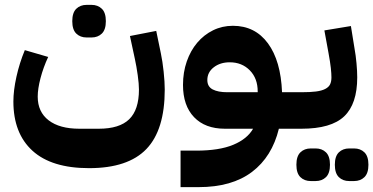

<svg xmlns="http://www.w3.org/2000/svg" viewBox="-20 -529 1534 789"><path d="M346 162Q192 162 113.5 90.5Q35 19 35 -112Q35 -157 47.5 -213.5Q60 -270 82 -323L178 -295Q158 -252 146.5 -208Q135 -164 135 -132Q135 -69 180 -34.5Q225 0 306 0H386Q471 0 511 -39Q551 -78 551 -161Q551 -184 546 -220Q541 -256 534 -288L514 -381L622 -402L641 -310Q648 -277 652.5 -234.5Q657 -192 657 -161Q657 5 581.5 83.5Q506 162 346 162ZM336 -375Q310 -375 293.5 -391Q277 -407 277 -442Q277 -477 293.5 -493Q310 -509 336 -509H356Q382 -509 398.5 -493Q415 -477 415 -442Q415 -407 398.5 -391Q382 -375 356 -375Z M722 90H786Q881 90 938.5 66Q996 42 1020 0H904Q823 0 777.5 -47.5Q732 -95 732 -180Q732 -232 747.5 -276.5Q763 -321 790.5 -353.5Q818 -386 855.5 -404.5Q893 -423 937 -423Q1028 -423 1081 -351Q1134 -279 1139 -150H1190V-30L1160 0H1126Q1098 115 1015.5 177.5Q933 240 796 240H722ZM832 -200Q832 -173 854 -161.5Q876 -150 914 -150H1039V-153Q1039 -207 1006.5 -240Q974 -273 924 -273Q885 -273 858.5 -252.5Q832 -232 832 -200Z M1160 -120 1190 -150H1219Q1255 -150 1278.5 -153Q1302 -156 1316.5 -163.5Q1331 -171 1336.5 -182.5Q1342 -194 1342 -211Q1342 -226 1339.5 -249.5Q1337 -273 1330 -311L1313 -404L1422 -422L1437 -329Q1442 -302 1445 -269Q1448 -236 1448 -211Q1448 -102 1394.5 -51Q1341 0 1219 0H1160ZM1415 215Q1389 215 1372.5 199Q1356 183 1356 148Q1356 113 1372.5 97Q1389 81 1415 81H1435Q1461 81 1477.5 97Q1494 113 1494 148Q1494 183 1477.5 199Q1461 215 1435 215ZM1257 215Q1231 215 1214.5 199Q1198 183 1198 148Q1198 113 1214.5 97Q1231 81 1257 81H1277Q1303 81 1319.5 97Q1336 113 1336 148Q1336 183 1319.5 199Q1303 215 1277 215Z"/></svg>

Font: IBM Plex Arabic
Style: Bold
Weight: 700
Designer: Mike Abbink, Paul van der Laan, Pieter van Rosmalen, Wael Morcos, Khajak Apelian
Foundry: Bold Monday
Version: Version 1.0